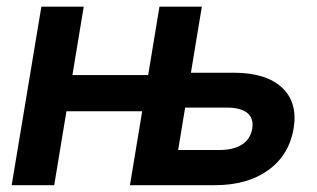

<svg xmlns="http://www.w3.org/2000/svg" viewBox="-20 -542 928 562"><path d="M443.8 0 460.9 -103H623Q664.1 -103 688.7 -119.1Q713.4 -135.3 718.3 -165.5Q723.1 -195.8 703.9 -211.4Q684.6 -227.1 643.6 -227.1H477.1L494.1 -329.1H664.1Q758.8 -329.1 805.4 -285.6Q852.1 -242.2 839.4 -165.5Q826.2 -87.9 765.1 -43.9Q704.1 0 609.4 0ZM14.2 0 101.1 -522.5H225.1L138.7 0ZM141.1 -216.3 158.7 -322.3H446.3L429.2 -216.3ZM360.4 0 446.8 -522.5H570.8L484.4 0Z"/></svg>

Font: Inter 28pt SemiBold
Style: Italic
Weight: 600
Italic angle: -9.3988°
Designer: Rasmus Andersson
Foundry: rsms
Version: Version 4.001;git-66647c0bb